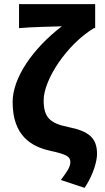

<svg xmlns="http://www.w3.org/2000/svg" viewBox="-20 -721 506 928"><path d="M389 187C432 122 449 57 449 23C449 -54 410 -87 310 -107C220 -125 191 -155 191 -236C191 -336 303 -506 434 -585H440V-701H72V-585C133 -591 237 -592 279 -594C139 -487 41 -345 41 -228C41 -64 132 -12 224 8C300 25 320 35 320 62C320 88 302 111 274 149Z"/></svg>

Font: Giro Sans Regular
Style: Bold
Weight: 700
Designer: Paul D. Hunt
Foundry: Adobe Systems Incorporated
Version: Version 1.000;PS 1.0;hotconv 1.0.88;makeotf.lib2.5.647800